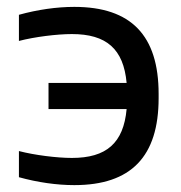

<svg xmlns="http://www.w3.org/2000/svg" viewBox="-20 -529 525 558"><path d="M441 -244V-256C441 -426 361 -509 196 -509C145 -509 89 -501 35 -486V-410C81 -422 146 -430 189 -430C289 -430 339 -387 348 -288H121V-212H348C339 -113 289 -70 189 -70C146 -70 81 -78 35 -90V-14C89 1 145 9 196 9C361 9 441 -74 441 -244Z"/></svg>

Font: LT Wave Alt
Style: Regular
Weight: 400
Designer: Daniel Lyons
Version: Version 2.5 (Glyphs App)